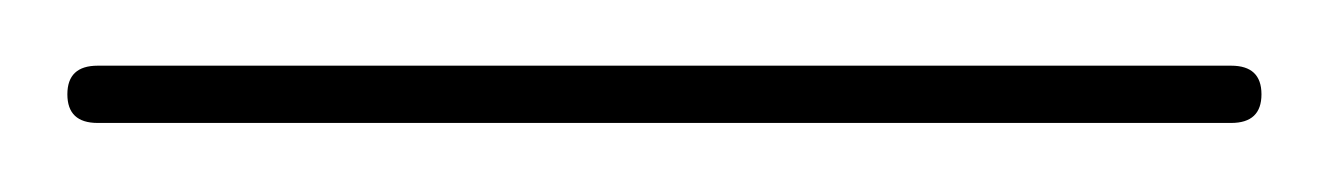

<svg xmlns="http://www.w3.org/2000/svg" viewBox="-20 120 394 57"><path d="M0 148Q0 139.5 9 139.5H345.5Q354.5 139.5 354.5 148Q354.5 156.5 345.5 156.5H9Q0 156.5 0 148Z"/></svg>

Font: Fraunces 144pt S000 SemiBold
Style: Regular
Weight: 600
Version: Version 1.000; ttfautohint (v1.8.3)